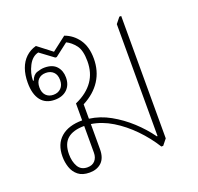

<svg xmlns="http://www.w3.org/2000/svg" viewBox="-103 -663 801 777"><g transform="rotate(-20 297.5 -274.0)"><path d="M157 4Q126 4 108 -10.5Q90 -25 82.5 -47.5Q75 -70 75 -94Q75 -148 108 -176.5Q141 -205 200 -205V-278Q227 -290 246 -305Q265 -320 277.5 -338Q290 -356 296 -377Q302 -398 302 -423Q302 -470 285 -492Q268 -514 247 -524L191 -481H185L127 -524Q100 -518 84 -487Q68 -456 68 -424L71 -423Q79 -446 97 -452Q115 -458 129 -458Q164 -458 181 -439Q198 -420 198 -391Q198 -359 178.5 -340Q159 -321 125 -321Q86 -321 65.5 -347.5Q45 -374 45 -423Q45 -457 54.5 -483.5Q64 -510 82.5 -527.5Q101 -545 127 -552L188 -505L249 -552Q285 -539 307.5 -507Q330 -475 330 -424Q330 -371 304 -330.5Q278 -290 228 -264V-202Q274 -196 317 -172Q360 -148 397 -114Q434 -80 462 -41H465V-523L485 -548H493V-21L473 4H465Q437 -41 399 -80Q361 -119 317.5 -145.5Q274 -172 228 -179V-71Q228 -33 208.5 -14.5Q189 4 157 4ZM156 -19Q177 -19 188.5 -32Q200 -45 200 -66V-181Q152 -181 127.5 -160Q103 -139 103 -94Q103 -63 115.5 -41Q128 -19 156 -19ZM127 -342Q147 -342 159.5 -354.5Q172 -367 172 -389Q172 -412 159.5 -424Q147 -436 127 -436Q107 -436 95 -424Q83 -412 83 -389Q83 -367 95 -354.5Q107 -342 127 -342Z"/></g></svg>

Font: Noto Serif Thai Thin
Style: Regular
Weight: 250
Version: Version 2.001